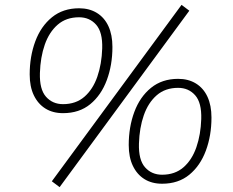

<svg xmlns="http://www.w3.org/2000/svg" viewBox="-20 -747 956 789"><path d="M225 22 193 -2 726 -727 758 -703ZM239 -282Q197 -282 166.5 -301Q136 -320 119 -355.5Q102 -391 102 -441Q102 -515 125 -577Q148 -639 193.5 -676Q239 -713 305 -713Q347 -713 378 -694Q409 -675 425.5 -639.5Q442 -604 442 -554Q442 -480 419 -418Q396 -356 351 -319Q306 -282 239 -282ZM239 -319Q292 -319 327 -349.5Q362 -380 380 -432Q398 -484 400 -548Q402 -615 375 -645.5Q348 -676 305 -676Q252 -676 217 -645.5Q182 -615 164 -563.5Q146 -512 144 -447Q142 -380 169 -349.5Q196 -319 239 -319ZM646 8Q604 8 573.5 -11Q543 -30 526 -65.5Q509 -101 509 -151Q509 -225 532 -287Q555 -349 600.5 -386Q646 -423 712 -423Q754 -423 785 -404Q816 -385 832.5 -349.5Q849 -314 849 -264Q849 -190 826 -128Q803 -66 758 -29Q713 8 646 8ZM646 -29Q699 -29 734 -59.5Q769 -90 787 -142Q805 -194 807 -258Q809 -325 782 -355.5Q755 -386 712 -386Q659 -386 624 -355.5Q589 -325 571 -273.5Q553 -222 551 -157Q549 -90 576 -59.5Q603 -29 646 -29Z"/></svg>

Font: Nunito Sans 12pt ExtraLight 12pt ExtraLight
Style: Italic
Weight: 250
Italic angle: -9°
Version: Version 3.101;gftools[0.9.27]